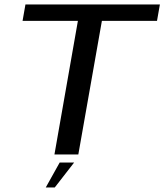

<svg xmlns="http://www.w3.org/2000/svg" viewBox="-20 -695 740 864"><path d="M225 0H332.5L438.5 -601H686.5L699.5 -675H94.5L81.5 -601H330.5ZM186 148.5H226.5L313.5 36.5H248.5Z"/></svg>

Font: Anybody SemiExpanded
Style: Italic
Weight: 400
Width: 6
Italic angle: -10°
Version: Version 1.113;gftools[0.9.25]